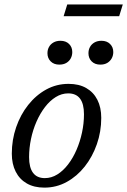

<svg xmlns="http://www.w3.org/2000/svg" viewBox="-20 -848 582 878"><path d="M293.5 -464.5Q341 -464.5 374.2 -445.5Q407.5 -426.5 425.2 -391.8Q443 -357 443 -309Q443 -246 423 -188.8Q403 -131.5 367.8 -86.8Q332.5 -42 285.2 -16Q238 10 183 10Q136 10 102.8 -9Q69.5 -28 51.8 -63Q34 -98 34 -145.5Q34 -208.5 53.8 -266Q73.5 -323.5 109 -368.2Q144.5 -413 191.5 -438.8Q238.5 -464.5 293.5 -464.5ZM185 -33.5Q215 -33.5 242 -50.2Q269 -67 291.2 -96Q313.5 -125 329.8 -162.5Q346 -200 355 -241.8Q364 -283.5 364 -325.5Q364 -373 346 -397Q328 -421 292 -421Q262 -421 235 -404.2Q208 -387.5 185.8 -358.5Q163.5 -329.5 147 -292Q130.5 -254.5 121.8 -212.8Q113 -171 113 -129.5Q113 -82 131 -57.8Q149 -33.5 185 -33.5ZM251 -552.5Q226.5 -552.5 211.8 -567.2Q197 -582 197 -604.5Q197 -620.5 204 -633.2Q211 -646 224.5 -653.8Q238 -661.5 256.5 -661.5Q281 -661.5 295.8 -647Q310.5 -632.5 310.5 -610Q310.5 -594 303.5 -581Q296.5 -568 283.2 -560.2Q270 -552.5 251 -552.5ZM438.5 -552.5Q414 -552.5 399.2 -567.2Q384.5 -582 384.5 -604.5Q384.5 -620.5 391.5 -633.2Q398.5 -646 412 -653.8Q425.5 -661.5 444 -661.5Q468.5 -661.5 483.2 -647Q498 -632.5 498 -610Q498 -594 490.8 -581Q483.5 -568 470.5 -560.2Q457.5 -552.5 438.5 -552.5ZM271 -774 287.5 -827.5H541.5L525 -774Z"/></svg>

Font: Newsreader 14pt
Style: Italic
Weight: 400
Italic angle: -17°
Designer: Hugues Gentile
Foundry: Production Type
Version: Version 1.003